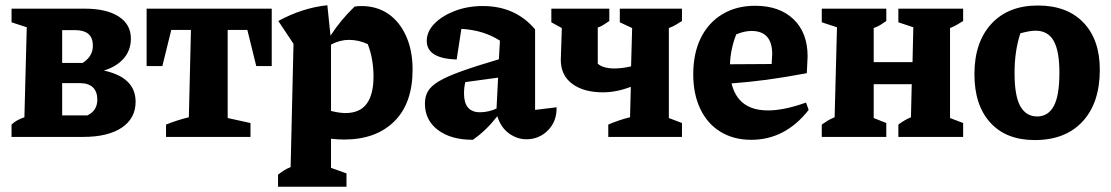

<svg xmlns="http://www.w3.org/2000/svg" viewBox="-20 -522 4235 732"><path d="M24 0V-47Q41 -64 73 -75L82 -418L24 -437V-489H303Q386 -489 432.5 -459Q479 -429 479 -375Q479 -331 452 -299.5Q425 -268 376 -253Q497 -227 497 -134Q497 -71 444.5 -35.5Q392 0 297 0ZM269 -407H217V-282H295Q334 -307 334 -347Q334 -379 316.5 -393Q299 -407 269 -407ZM286 -205H217V-82H313Q351 -100 351 -142Q351 -173 334 -189Q317 -205 286 -205Z M1016 -489V-270H957L923 -408H848V-72L935 -53V0H613V-47Q655 -64 700 -75L708 -408H633L599 -270H539V-489Z M1040 190V144Q1050 136 1061.5 128.5Q1073 121 1088 115L1099 -355L1041 -442Q1087 -467 1133.5 -482Q1180 -497 1228 -502L1240 -386Q1261 -418 1283.5 -445Q1306 -472 1332 -497Q1345 -499 1357 -499Q1417 -499 1460.5 -469Q1504 -439 1528.5 -384Q1553 -329 1553 -257Q1553 -128 1483 -59Q1413 10 1292 10Q1268 10 1242 7V118L1301 139V190ZM1310 -370Q1276 -370 1242 -352V-99Q1274 -91 1297 -91Q1352 -91 1378 -126.5Q1404 -162 1404 -230Q1404 -263 1398.5 -294.5Q1393 -326 1382 -354Q1347 -370 1310 -370Z M1783 11Q1699 11 1649.5 -26.5Q1600 -64 1600 -127Q1600 -154 1611.5 -174Q1623 -194 1653 -212Q1683 -230 1738.5 -250Q1794 -270 1882 -296L1886 -367Q1824 -407 1739 -412L1721 -295Q1607 -299 1607 -366Q1607 -402 1636.5 -432Q1666 -462 1714.5 -480.5Q1763 -499 1821 -499Q1945 -499 2020 -410V-103L2102 -113Q2103 -59 2069 -25Q2035 9 1987 9Q1952 9 1921 -13Q1890 -35 1876 -79Q1856 -53 1833.5 -31Q1811 -9 1783 11ZM1749 -166Q1749 -94 1810 -94Q1841 -94 1873 -108L1879 -226L1754 -209Q1749 -188 1749 -166Z M2299 0V-47Q2317 -55 2339 -62.5Q2361 -70 2382 -75L2385 -191Q2330 -170 2279 -170Q2205 -170 2161.5 -202.5Q2118 -235 2118 -294L2122 -415L2082 -437V-489H2303V-442Q2293 -435 2282 -428Q2271 -421 2259 -417V-279Q2280 -261 2322 -261Q2352 -261 2386 -269L2390 -415L2343 -437V-489H2580V-442Q2569 -435 2557.5 -428Q2546 -421 2530 -415V-72L2580 -53V0Z M2844 11Q2777 11 2727 -19.5Q2677 -50 2650 -106.5Q2623 -163 2623 -239Q2623 -318 2651.5 -376.5Q2680 -435 2733.5 -467.5Q2787 -500 2859 -500Q2952 -500 3005.5 -448.5Q3059 -397 3059 -307L3056 -243Q2971 -227 2903.5 -218Q2836 -209 2769 -204Q2794 -101 2908 -101Q2969 -101 3053 -131L3063 -103Q2974 11 2844 11ZM2787 -391Q2765 -335 2763 -277L2922 -278L2924 -316Q2924 -404 2845 -404Q2818 -404 2787 -391Z M3113 0V-47Q3124 -55 3135.5 -62Q3147 -69 3162 -75L3171 -418L3113 -437V-489H3359V-442Q3348 -434 3336.5 -427Q3325 -420 3311 -415V-285H3459L3462 -418L3405 -437V-489H3652V-442Q3641 -435 3629 -428Q3617 -421 3602 -415V-72L3652 -53V0H3405V-47Q3427 -64 3453 -75L3456 -201H3311V-72L3359 -53V0Z M3925 12Q3816 12 3755.5 -54.5Q3695 -121 3695 -239Q3695 -361 3759.5 -431Q3824 -501 3937 -501Q4048 -501 4110.5 -436Q4173 -371 4173 -256Q4173 -130 4107.5 -59Q4042 12 3925 12ZM3934 -78Q3976 -78 3997.5 -117.5Q4019 -157 4019 -245Q4019 -328 3997 -366.5Q3975 -405 3928 -405Q3906 -405 3870 -395Q3859 -361 3853.5 -324Q3848 -287 3848 -243Q3848 -156 3870 -117Q3892 -78 3934 -78Z"/></svg>

Font: Piazzolla
Style: Bold
Weight: 700
Designer: Juan Pablo del Peral
Foundry: Huerta Tipografica
Version: Version 1.330